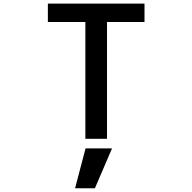

<svg xmlns="http://www.w3.org/2000/svg" viewBox="-20 -751 1040 1040"><path d="M443.4 52.7H586.9L494.1 268.6H386.7ZM239.3 -731.4H762.7V-631.8H559.6V1H442.4V-631.8H239.3Z"/></svg>

Font: Gen Shin Gothic Monospace Medium
Style: Regular
Weight: 500
Designer: [Source Han Sans]
Ryoko NISHIZUKA  (kana & ideographs); Paul D. Hunt (Latin, Greek & Cyrillic); Wenlong ZHANG  (bopomofo
Version: Version 1.002.20150607